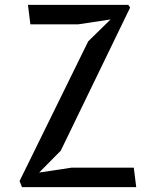

<svg xmlns="http://www.w3.org/2000/svg" viewBox="-20 -770 690 790"><path d="M530.5 -80 540.5 0H70.5L60.5 -25L343 -600L435 -690L302.5 -670H105L95 -750H508L515.5 -739L230 -150L141 -60L273.5 -80Z"/></svg>

Font: B612 Mono
Style: Regular
Weight: 400
Version: Version 1.005